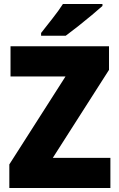

<svg xmlns="http://www.w3.org/2000/svg" viewBox="-20 -947 600 967"><path d="M536 0H27V-119L310 -562H33V-714H529V-595L246 -152H536ZM496 -917Q476 -899 442.5 -871Q409 -843 373 -814.5Q337 -786 311 -767H187V-781Q212 -813 244 -853.5Q276 -894 297 -927H496Z"/></svg>

Font: Noto Sans Sinhala UI SemiCondensed Black
Style: Regular
Weight: 900
Width: 4
Designer: Jelle Bosma - Monotype Design Team
Foundry: Monotype Imaging Inc.
Version: Version 2.006; ttfautohint (v1.8.4.7-5d5b)